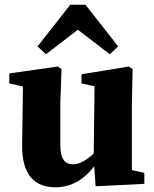

<svg xmlns="http://www.w3.org/2000/svg" viewBox="-20 -773 647 808"><path d="M214.3 15.2C296.1 15.2 362.1 -36.5 409.4 -124.4H428.8L405.8 -163.7C376 -121.7 327.6 -81.5 288.2 -81.5C254.1 -81.5 233.9 -101.7 233.9 -164V-340.8L238.9 -482.3L223.1 -493L19.2 -464.1V-421.9L108.6 -401.9L76.8 -433.9L73.1 -164.8C71.4 -32.8 128.6 15.2 214.3 15.2ZM382.4 10.9 587.4 0.7V-45.8L535 -57.2V-340.8L538 -482.3L522.2 -493L323.2 -460.5V-421.9L377.9 -409.8L374.2 -106.8L382.4 10.9ZM442.1 -544.6 477.3 -577.8 339.6 -753.1H275.8L138.1 -577.8L173.3 -544.6L355.5 -684.6H259.9L442.1 -544.6Z"/></svg>

Font: Source Serif Variable
Style: Regular
Weight: 389
Designer: Frank Grießhammer
Foundry: Adobe Systems Incorporated
Version: Version 3.001;hotconv 1.0.111;makeotfexe 2.5.65597